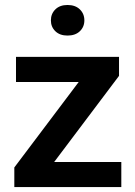

<svg xmlns="http://www.w3.org/2000/svg" viewBox="-20 -759 546 779"><path d="M472.2 -101.6V0H38.1V-79.6L299.3 -426.3H44.9V-528.3H462.9V-451.2L199.7 -101.6ZM186.5 -676.3Q186.5 -703.1 204.6 -720.9Q222.7 -738.8 253.9 -738.8Q285.6 -738.8 304 -720.9Q322.3 -703.1 322.3 -676.3Q322.3 -649.9 304 -632.3Q285.6 -614.7 253.9 -614.7Q222.7 -614.7 204.6 -632.3Q186.5 -649.9 186.5 -676.3Z"/></svg>

Font: Vazirmatn FD SemiBold
Style: Regular
Weight: 600
Designer: Saber Rastikerdar
Foundry: Saber Rastikerdar
Version: Version 33.001